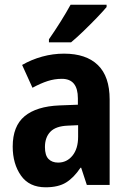

<svg xmlns="http://www.w3.org/2000/svg" viewBox="-20 -786 549 816"><path d="M252 -558Q346 -558 396 -509.5Q446 -461 446 -363V0H349L325 -73H322Q294 -31 261 -10.5Q228 10 174 10Q104 10 69 -40Q34 -90 34 -163Q34 -250 84.5 -292Q135 -334 233 -338L311 -341V-368Q311 -451 243 -451Q212 -451 182.5 -441.5Q153 -432 118 -413L74 -510Q114 -533 159.5 -545.5Q205 -558 252 -558ZM268 -252Q217 -250 194 -226Q171 -202 171 -161Q171 -126 186 -110.5Q201 -95 227 -95Q264 -95 288 -124.5Q312 -154 312 -205V-254ZM433 -756Q418 -738 391.5 -710.5Q365 -683 335.5 -654.5Q306 -626 282 -606H188V-619Q213 -655 237.5 -694Q262 -733 280 -766H433Z"/></svg>

Font: Noto Sans Gurmukhi Condensed
Style: Bold
Weight: 700
Width: 3
Designer: Jelle Bosma - Monotype Design Team
Foundry: Monotype Imaging Inc.
Version: Version 2.004; ttfautohint (v1.8.4.7-5d5b)